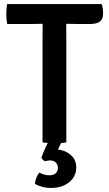

<svg xmlns="http://www.w3.org/2000/svg" viewBox="-20 -703 536 948"><path d="M15.5 -584.5Q13 -597.5 12 -610.2Q11 -623 11 -633.5Q11 -644.5 12 -657.2Q13 -670 15.5 -683H482.5Q485.5 -673.5 487.2 -661Q489 -648.5 489 -637Q489 -608.5 473.2 -596.5Q457.5 -584.5 424.5 -584.5H366Q356 -584.5 337 -585Q318 -585.5 307.5 -585.5H190Q180 -585.5 161 -585Q142 -584.5 131.5 -584.5ZM190 -511.5Q190 -532 190.2 -548.2Q190.5 -564.5 190.5 -585.5V-634H307V-585.5Q307 -564.5 307.2 -548.2Q307.5 -532 307.5 -511.5V0Q293.5 2.5 277.8 3.2Q262 4 249 4Q236 4 220.2 3.2Q204.5 2.5 190 0ZM184.5 75Q190.5 58 201.2 33.5Q212 9 221 -6H288Q283 1 276.2 14.2Q269.5 27.5 266 35.5Q304 39 330.2 62.8Q356.5 86.5 356.5 123.5Q356.5 168.5 321.5 196.8Q286.5 225 232.5 225Q209 225 187.2 219Q165.5 213 152.5 204.5Q153.5 189 159.5 174.5Q165.5 160 174 149Q183.5 154.5 196.8 158.5Q210 162.5 223.5 162.5Q245.5 162.5 255.8 151.8Q266 141 266 126Q266 110.5 255.8 99.8Q245.5 89 226 89Q220 89 214 90.2Q208 91.5 203 93.5Q197 91 191.8 85.8Q186.5 80.5 184.5 75Z"/></svg>

Font: Signika Light Medium
Style: Regular
Weight: 500
Version: Version 2.003;gftools[0.9.32]